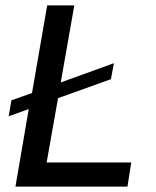

<svg xmlns="http://www.w3.org/2000/svg" viewBox="-20 -688 575 708"><path d="M37 0 86 -286 12 -259 22 -318 98 -345 154 -668H254L204 -384L400 -455L389 -396L194 -326L152 -89H464L450 0Z"/></svg>

Font: Gantari Medium
Style: Italic
Weight: 500
Italic angle: -10°
Designer: Anugrah Pasau
Foundry: Lafontype
Version: Version 1.000